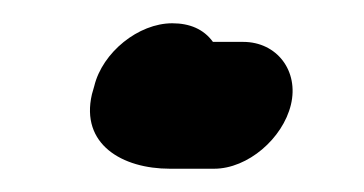

<svg xmlns="http://www.w3.org/2000/svg" viewBox="-20 -122 313 165"><path d="M61 -48 59 -41C49 2 85 23 126 23H164C193 23 223 -3 230 -32C237 -61 218 -86 189 -86H163C155 -97 143 -102 128 -102C99 -102 68 -77 61 -48Z"/></svg>

Font: Electronic
Style: ExHvIt
Weight: 900
Version: Version 1.011